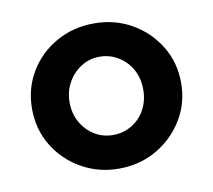

<svg xmlns="http://www.w3.org/2000/svg" viewBox="-55 -773 593 534"><g transform="rotate(-10 241.5 -506.0)"><path d="M241 -301Q183 -301 135 -328.5Q87 -356 59 -402.5Q31 -449 31 -506Q31 -564 59 -610.5Q87 -657 135 -684Q183 -711 242 -711Q300 -711 347.5 -684Q395 -657 423.5 -610.5Q452 -564 452 -506Q452 -449 423.5 -402.5Q395 -356 347.5 -328.5Q300 -301 241 -301ZM241 -396Q270 -396 294 -410.5Q318 -425 331.5 -450Q345 -475 345 -506Q345 -538 331.5 -562.5Q318 -587 294 -602Q270 -617 241 -617Q212 -617 188.5 -602Q165 -587 151 -562Q137 -537 137 -506Q137 -475 151 -450Q165 -425 188.5 -410.5Q212 -396 241 -396Z"/></g></svg>

Font: Red Hat Display ExtraBold
Style: Regular
Weight: 800
Designer: Pentagram, MCKL
Foundry: Pentagram, MCKL
Version: Version 1.023